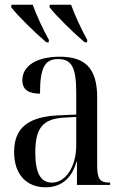

<svg xmlns="http://www.w3.org/2000/svg" viewBox="-20 -786 526 816"><path d="M177 -606H187L188 -616C164 -659 135 -721 119 -766H29L27 -756C53 -721 129 -647 177 -606ZM340 -606H350L351 -616C327 -659 298 -721 282 -766H192L190 -756C216 -721 292 -647 340 -606ZM174 10C238 10 285 -26 305 -99H307V0H448V-10H446C406 -10 393 -23 393 -83V-372C393 -499 339 -545 234 -545C142 -545 75 -510 75 -445C75 -405 101 -388 150 -388C150 -496 169 -535 227 -535C287 -535 304 -496 304 -389V-299L233 -296C103 -291 40 -245 40 -140C40 -44 93 10 174 10ZM200 -10C153 -10 130 -51 130 -137C130 -237 158 -281 252 -286L304 -289V-168C304 -80 261 -10 200 -10Z"/></svg>

Font: Noto Serif Display Condensed
Style: Regular
Weight: 400
Width: 3
Designer: Monotype Design Team
Foundry: Monotype Imaging Inc.
Version: Version 2.009